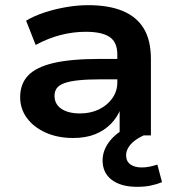

<svg xmlns="http://www.w3.org/2000/svg" viewBox="-20 -524 683 743"><path d="M263 10Q203 10 156.5 -11Q110 -32 84 -67.5Q58 -103 58 -148Q58 -199 88.5 -231.5Q119 -264 186.5 -280Q254 -296 367 -296H452V-217H371Q320 -217 285.5 -213.5Q251 -210 230 -202.5Q209 -195 200 -183Q191 -171 191 -153Q191 -121 217.5 -103Q244 -85 290 -85Q330 -85 362.5 -100.5Q395 -116 414.5 -143.5Q434 -171 434 -205V-313Q434 -361 404 -381Q374 -401 312 -401Q263 -401 214.5 -388.5Q166 -376 118 -350L81 -444Q113 -463 153 -476Q193 -489 236.5 -496.5Q280 -504 322 -504Q401 -504 455 -481.5Q509 -459 536.5 -413.5Q564 -368 564 -295V0H443V-105L448 -106Q435 -71 409.5 -45Q384 -19 348 -4.5Q312 10 263 10ZM511 199Q448 199 412.5 172Q377 145 377 97Q377 55 407.5 18.5Q438 -18 494 -41L536 0Q516 9 500.5 21Q485 33 476.5 47.5Q468 62 468 77Q468 100 484.5 112Q501 124 528 124Q544 124 558.5 121Q573 118 589 113L607 181Q584 190 561.5 194.5Q539 199 511 199Z"/></svg>

Font: Nunito Sans 10pt SemiExpanded
Style: Bold
Weight: 700
Width: 6
Designer: Vernon Adams
Foundry: Vernon Adams
Version: Version 3.101;gftools[0.9.27]